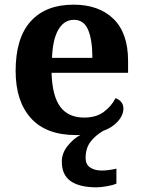

<svg xmlns="http://www.w3.org/2000/svg" viewBox="-20 -569 612 823"><path d="M394 234Q321 234 283 207.5Q245 181 245 124Q245 88 269 57.5Q293 27 325 9Q321 10 316 10Q311 10 306 10Q178 10 112.5 -62.5Q47 -135 47 -265Q47 -406 111.5 -477.5Q176 -549 295 -549Q404 -549 466.5 -488Q529 -427 529 -308V-257H201Q204 -157 238.5 -111Q273 -65 341 -65Q392 -65 425 -89.5Q458 -114 475 -148Q489 -144 499 -132.5Q509 -121 509 -104Q509 -75 484.5 -48Q460 -21 422 -8Q387 13 367 40Q347 67 347 109Q347 136 366.5 149Q386 162 416 162Q430 162 445.5 160Q461 158 479 154V218Q464 225 437 229.5Q410 234 394 234ZM376 -321Q376 -397 358 -440.5Q340 -484 297 -484Q255 -484 230.5 -442.5Q206 -401 203 -321Z"/></svg>

Font: Noto Serif Sinhala
Style: Bold
Weight: 700
Designer: Jelle Bosma - Monotype Design Team
Foundry: Monotype Imaging Inc.
Version: Version 2.007; ttfautohint (v1.8.4.7-5d5b)